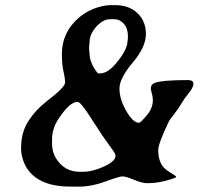

<svg xmlns="http://www.w3.org/2000/svg" viewBox="-20 -710 775 733"><path d="M321.8 -506.3Q321.8 -475.6 344.7 -441.4Q353 -429.2 356.9 -429.2L359.4 -429.7H361.8Q393.6 -429.7 430.2 -476.8Q466.8 -523.9 466.8 -552.2L467.8 -558.1L468.3 -570.3V-573.2Q468.3 -601.6 452.9 -619.1Q437.5 -636.7 416 -636.7H401.4Q373 -636.7 347.4 -607.9Q321.8 -579.1 321.8 -547.9L320.3 -533.7V-520Q321.8 -511.2 321.8 -506.3ZM284.2 -54.2H296.4Q334 -54.2 377.4 -74.5Q420.9 -94.7 420.9 -114.3V-117.2Q420.9 -123.5 405.3 -144L371.6 -191.4Q370.6 -192.9 366.2 -199.7Q361.8 -207 359.4 -210L330.1 -254.9L328.1 -258.3Q288.1 -320.8 277.3 -320.8H274.4Q247.6 -320.8 206.5 -261.2Q178.7 -221.2 178.7 -177.7V-161.1Q178.7 -118.7 208.3 -86.4Q237.8 -54.2 284.2 -54.2ZM647 -30.8Q593.8 -10.7 541.5 -10.7Q522.5 -10.7 491.5 -23.7Q460.4 -36.6 447.8 -36.6Q435.1 -36.6 382.6 -17.1Q330.1 2.4 282.2 2.4H250Q114.7 2.4 74.2 -83.5Q60.5 -112.8 60.5 -144.5Q60.5 -205.1 88.4 -248Q116.2 -291 158.7 -323.7Q228.5 -377.4 228.5 -394.5Q228.5 -411.6 222.4 -437.7Q216.3 -463.9 216.3 -503.9Q216.3 -578.6 269.5 -631.8Q298.8 -661.1 335.7 -675.8Q372.6 -690.4 402.3 -690.4H419.9Q472.7 -690.4 504.9 -659.7Q537.1 -628.9 537.1 -579.8Q537.1 -530.8 486.6 -470.9Q436 -411.1 436 -371.6Q436 -332 461.9 -286.6Q487.8 -241.2 511.2 -241.2Q516.1 -241.2 539.8 -269Q563.5 -296.9 563.5 -326.2Q563.5 -335 562 -343.3L559.6 -353.5Q555.7 -367.7 555.7 -371.6Q555.7 -388.2 572.3 -394Q601.1 -404.3 697.8 -404.3Q718.3 -404.3 718.3 -390.1Q718.3 -376 700.9 -355Q683.6 -334 673.6 -316.2Q663.6 -298.3 645.8 -275.6Q627.9 -252.9 626 -249Q584 -161.6 584 -137.7Q584 -97.7 602.1 -74.2Q610.8 -62.5 631.6 -50.3Q652.3 -38.1 652.3 -35.4Q652.3 -32.7 647 -30.8Z"/></svg>

Font: Averia Serif Libre
Style: Italic
Weight: 400
Italic angle: -7.90001°
Version: Version 1.002